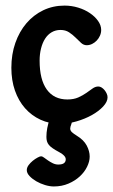

<svg xmlns="http://www.w3.org/2000/svg" viewBox="-20 -423 408 693"><path d="M212.9 -402.8Q238.3 -402.8 262.2 -395.5Q286.1 -388.2 304.4 -375.7Q322.8 -363.3 334 -347.4Q345.2 -331.5 345.2 -314.9Q345.2 -304.2 340.8 -294.2Q336.4 -284.2 329.1 -276.6Q321.8 -269 312.5 -264.4Q303.2 -259.8 293 -259.8Q281.7 -259.8 272.5 -268.3Q263.2 -276.9 252.7 -287.4Q242.2 -297.9 229.2 -306.4Q216.3 -314.9 198.2 -314.9Q180.7 -314.9 166.5 -306.6Q152.3 -298.3 142.8 -283.4Q133.3 -268.6 128.2 -248.3Q123 -228 123 -204.1Q123 -135.7 148.9 -99.9Q174.8 -64 223.1 -64Q246.1 -64 262.5 -71.3Q278.8 -78.6 291.3 -87.4Q303.7 -96.2 314 -103.5Q324.2 -110.8 335 -110.8Q340.8 -110.8 346.7 -107.2Q352.5 -103.5 357.2 -97.9Q361.8 -92.3 365 -85.4Q368.2 -78.6 368.2 -71.8Q368.2 -55.7 352.3 -38.6Q336.4 -21.5 311.5 -7.6Q286.6 6.3 256.1 15.1Q225.6 23.9 196.8 23.9Q158.2 23.9 126 9Q93.8 -5.9 70.3 -32.5Q46.9 -59.1 33.9 -96.2Q21 -133.3 21 -178.2Q21 -227.1 35.4 -268.1Q49.8 -309.1 75.4 -339.1Q101.1 -369.1 136.2 -386Q171.4 -402.8 212.9 -402.8ZM160.6 2Q165 -10.7 177.5 -16.4Q189.9 -22 208.5 -22Q224.1 -22 232.9 -15.1Q241.7 -8.3 241.7 3.9Q241.7 14.6 237.5 24.9Q233.4 35.2 233.4 41Q233.4 48.3 239.7 54.2Q246.1 60.1 257.3 66.9Q282.2 82 293 102.3Q303.7 122.6 303.7 142.1Q303.7 159.7 294.4 178.7Q285.2 197.8 268.1 213.6Q251 229.5 227.1 239.7Q203.1 250 174.3 250Q159.7 250 142.6 244.9Q125.5 239.7 110.8 231.2Q96.2 222.7 86.4 212.2Q76.7 201.7 76.7 190.9Q76.7 182.1 83 173.3Q89.4 164.6 98.1 157.5Q106.9 150.4 115.5 145.8Q124 141.1 128.4 141.1Q132.8 141.1 138.9 145.8Q145 150.4 153.1 156Q161.1 161.6 170.7 166.3Q180.2 170.9 190.4 170.9Q217.3 170.9 217.3 151.9Q217.3 145 210.7 138.2Q204.1 131.3 193.4 126Q179.7 118.7 170.7 112.5Q161.6 106.4 156.5 100.1Q151.4 93.8 149.4 86.7Q147.5 79.6 147.5 70.8Q147.5 55.7 150.6 39.1Q153.8 22.5 160.6 2Z"/></svg>

Font: Gochi Hand
Style: Regular
Weight: 400
Designer: Juan Pablo del Peral
Foundry: Juan Pablo del Peral
Version: Version 1.001